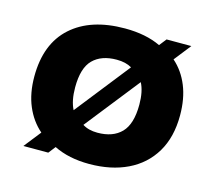

<svg xmlns="http://www.w3.org/2000/svg" viewBox="-86 -661 866 775"><g transform="rotate(15 347.0 -273.0)"><path d="M567 -485.5Q607.5 -450 629.2 -396.8Q651 -343.5 651 -273.5Q651 -182.5 613 -119Q575 -55.5 506.5 -22.5Q438 10.5 346.5 10.5Q261.5 10.5 199 -20.5L176 9H72L128 -62Q87 -97.5 64.5 -150.8Q42 -204 42 -273.5Q42 -410.5 122.8 -483Q203.5 -555.5 346.5 -555.5Q433.5 -555.5 495.5 -526L519 -556H622.5ZM346.5 -425Q282.5 -425 247.5 -390Q212.5 -355 212.5 -274Q212.5 -218 230.5 -183L409.5 -410Q384.5 -425 346.5 -425ZM346.5 -120Q411 -120 446 -156Q481 -192 481 -273Q481 -328.5 463 -362.5L284 -136Q309 -120 346.5 -120Z"/></g></svg>

Font: Encode Sans Expanded Expanded
Style: Bold
Weight: 700
Width: 7
Designer: Multiple Designers
Foundry: Impallari Type
Version: Version 3.000; ttfautohint (v1.8.3) -l 8 -r 50 -G 200 -x 14 